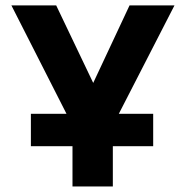

<svg xmlns="http://www.w3.org/2000/svg" viewBox="-20 -670 668 690"><path d="M91 -261H219L21 -650.5H182L315 -372L445.5 -650.5H607L407 -261H530.5V-144.5H385.5V0H240.5V-144.5H91Z"/></svg>

Font: Overused Grotesk
Style: Bold
Weight: 710
Version: Version 0.004